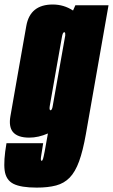

<svg xmlns="http://www.w3.org/2000/svg" viewBox="-76 -624 514 874"><path d="M91 230Q19.5 230 -14.8 212.8Q-49 195.5 -54.8 151.8Q-60.5 108 -46.5 28H120.5Q112.5 75 110.5 91.5Q108.5 108 113.5 108Q117 108 119.8 99.5Q122.5 91 127.5 65Q132.5 39 141.5 -13L142 -16.5Q99 2.5 57 2.5Q4 2.5 -17.5 -23.5Q-37 -48 -28.5 -95.5Q-11.5 -193 7.5 -301Q26.5 -409 43.8 -506.2Q61 -603.5 164 -603.5Q214.5 -603.5 256.5 -576L267 -600H418L315 -14Q301.5 62.5 284 110.5Q266.5 158.5 241.2 184.5Q216 210.5 179.5 220.2Q143 230 91 230ZM221 -462.5Q222 -475.5 218 -477Q217.5 -477.5 216.5 -477.5Q209.5 -477.5 205.8 -455Q202 -432.5 178.5 -301Q155 -167 151 -144.5Q147.5 -125 152.5 -122.5Q153 -122 154 -122Q159.5 -122 163 -136Z"/></svg>

Font: Anybody UltraCondensed Black
Style: Italic
Weight: 900
Width: 1
Italic angle: -10°
Designer: Tyler Finck
Foundry: Etcetera Type Company
Version: Version 1.010; ttfautohint (v1.8.3) -l 8 -r 50 -G 200 -x 14 